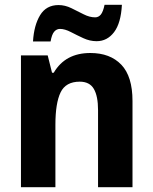

<svg xmlns="http://www.w3.org/2000/svg" viewBox="-20 -777 635 797"><path d="M355 -557Q437 -557 483.5 -508.5Q530 -460 530 -358V0H387V-320Q387 -378 369.5 -408Q352 -438 311 -438Q253 -438 231.5 -393.5Q210 -349 210 -259V0H67V-547H178L196 -475H203Q251 -557 355 -557ZM117 -605Q121 -672 146.5 -714Q172 -756 223 -756Q250 -756 276.5 -743Q303 -730 327.5 -717.5Q352 -705 375 -705Q389 -705 398.5 -716.5Q408 -728 414 -757H486Q482 -681 453.5 -643.5Q425 -606 381 -606Q353 -606 326 -618.5Q299 -631 274 -644Q249 -657 229 -657Q215 -657 205 -645.5Q195 -634 190 -605Z"/></svg>

Font: Noto Sans Hebrew SemiCondensed
Style: Bold
Weight: 700
Width: 4
Designer: Monotype Design Team
Foundry: Monotype Imaging Inc.
Version: Version 2.004; ttfautohint (v1.8.4.7-5d5b)